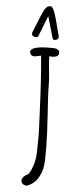

<svg xmlns="http://www.w3.org/2000/svg" viewBox="-69 -1046 480 1175"><g transform="rotate(5 171.0 -459.0)"><path d="M183.1 -357.4 187.5 -256.3 188.5 -215.3Q188.5 -188 188 -166.5L187 -117.7Q187 -75.7 174.6 -36.1Q162.1 3.4 147 23.4Q131.3 29.8 119.6 41.3Q107.9 52.7 107.9 64Q107.9 78.6 117.9 86.7Q127.9 94.7 144 94.7Q189.9 78.6 215.3 32.5Q240.7 -13.7 240.7 -74.2Q240.7 -96.2 241.2 -114.3V-153.8Q241.2 -219.2 232.4 -348.6Q223.1 -475.1 223.1 -543Q223.1 -568.8 217.3 -620.6Q211.4 -671.9 211.4 -697.8V-705.6H225.1H226.6Q227.1 -705.1 228 -705.1Q269.5 -705.1 269.5 -731Q269.5 -742.7 262.2 -749Q254.9 -754.9 246.8 -756.6Q238.8 -758.3 224.6 -758.3H211.9Q92.3 -758.3 92.3 -723.1Q92.3 -712.9 99.9 -705.3Q107.4 -697.8 117.7 -697.8Q128.9 -697.8 147.9 -702.6L161.1 -705.6Q175.3 -551.3 183.1 -357.4ZM222.7 -815.4Q225.1 -808.6 235.4 -808.6Q244.6 -808.6 251.5 -814.2Q258.3 -819.8 258.3 -829.6Q258.3 -833.5 256.8 -838.4Q249 -866.7 244.1 -886.2L231.4 -934.6Q217.3 -985.8 206.1 -1002Q199.2 -1011.7 191.9 -1011.7Q184.6 -1011.7 178.2 -1009.3Q167 -1004.4 155.3 -985.4Q147.5 -972.2 131.3 -932.6L122.1 -909.2Q113.3 -886.2 95.7 -844.2Q93.8 -840.3 93.8 -835Q93.8 -826.2 101.3 -820.8Q108.9 -815.4 119.1 -815.4Q130.4 -815.4 133.3 -822.3L183.6 -950.2Z"/></g></svg>

Font: Amatica SC
Style: Bold
Weight: 400
Designer: Vernon Adams, Ben Nathan
Foundry: newtypography
Version: Version 2.000